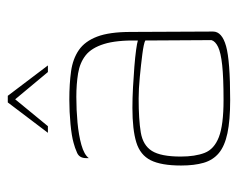

<svg xmlns="http://www.w3.org/2000/svg" viewBox="-79 -524 611 493"><g transform="rotate(-90 226.5 -277.5)"><path d="M216 8Q164 8 131 1Q98 -6 80 -21Q62 -36 55 -60Q48 -84 48 -118Q48 -169 61.5 -196Q75 -223 107.5 -233Q140 -243 196 -243Q221 -243 248.5 -241.5Q276 -240 301.5 -238Q327 -236 345 -233.5Q363 -231 369 -229Q370 -284 360 -316Q350 -348 331 -363Q312 -378 284.5 -382.5Q257 -387 224 -387Q191 -387 158.5 -384Q126 -381 101 -374Q76 -367 67 -355V-362Q67 -379 80.5 -385Q94 -391 106 -394Q123 -399 154.5 -402Q186 -405 217 -405Q258 -405 290 -400.5Q322 -396 344.5 -380.5Q367 -365 379 -333.5Q391 -302 391 -247L392 -36Q392 -13 354.5 -2.5Q317 8 216 8ZM216 -9Q274 -9 306 -12.5Q338 -16 352.5 -23Q367 -30 370 -40L369 -210Q361 -214 334 -217.5Q307 -221 275.5 -224Q244 -227 220 -227Q166 -227 133 -221.5Q100 -216 85.5 -193Q71 -170 71 -119Q71 -82 80.5 -57.5Q90 -33 121 -21Q152 -9 216 -9ZM132 -460 210 -563H227L305 -460H288L218 -544L149 -460Z"/></g></svg>

Font: Genos Thin Thin
Style: Regular
Weight: 250
Version: Version 1.010